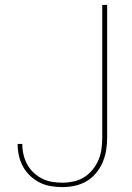

<svg xmlns="http://www.w3.org/2000/svg" viewBox="-20 -755 540 783"><path d="M234 8Q210 8 186.5 4Q163 0 142 -10.5Q121 -21 103.5 -37.5Q86 -54 74.5 -74.5Q63 -95 57.5 -118.5Q52 -142 52 -165Q52 -166 52 -166.5Q52 -167 52 -168H71Q71 -167 71 -166.5Q71 -166 71 -166Q71 -145 76 -124Q81 -103 91 -84.5Q101 -66 117 -51Q133 -36 152 -26.5Q171 -17 192 -13.5Q213 -10 234 -10Q257 -10 280.5 -15Q304 -20 323.5 -32.5Q343 -45 358 -63.5Q373 -82 382 -103.5Q391 -125 394 -148.5Q397 -172 397 -195V-735H417V-195Q417 -169 413 -143.5Q409 -118 399 -94Q389 -70 372 -49.5Q355 -29 333 -16Q311 -3 285.5 2.5Q260 8 234 8Z"/></svg>

Font: iosevka_custom_sans_ss08 Thin
Style: Regular
Weight: 100
Designer: Belleve Invis
Foundry: Belleve Invis
Version: Version 10.3.0; ttfautohint (v1.8.3)